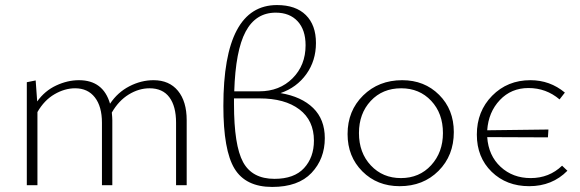

<svg xmlns="http://www.w3.org/2000/svg" viewBox="-20 -732 2291 759"><path d="M587 -415Q649 -415 683.5 -373Q718 -331 718 -257V0H676V-247Q676 -312 649.5 -347.5Q623 -383 571 -383Q529 -383 489 -358.5Q449 -334 422 -287Q424 -267 424 -257V0H383V-247Q383 -311 355 -347Q327 -383 277 -383Q236 -383 195.5 -359.5Q155 -336 128 -289V0H86V-407L121 -414L127 -331Q157 -373 202 -394Q247 -415 292 -415Q388 -415 415 -322Q445 -367 491.5 -391Q538 -415 587 -415Z M1089 -364Q1172 -350 1218 -305Q1264 -260 1264 -186Q1264 -104 1211.5 -48.5Q1159 7 1056 7Q951 7 907 -65.5Q863 -138 863 -313Q863 -712 1075 -712Q1149 -712 1189 -672.5Q1229 -633 1229 -562Q1229 -492 1191 -439Q1153 -386 1089 -364ZM1070 -682Q991 -682 951 -607Q911 -532 906 -371H1005Q1085 -371 1136.5 -422.5Q1188 -474 1188 -553Q1188 -614 1156.5 -648Q1125 -682 1070 -682ZM1065 -25Q1143 -25 1182 -67.5Q1221 -110 1221 -176Q1221 -256 1163.5 -299.5Q1106 -343 1006 -343H905V-321Q905 -157 941 -91Q977 -25 1065 -25Z M1560 4Q1471 4 1412.5 -54.5Q1354 -113 1354 -202Q1354 -294 1415.5 -354.5Q1477 -415 1570 -415Q1658 -415 1716 -357Q1774 -299 1774 -210Q1774 -117 1713.5 -56.5Q1653 4 1560 4ZM1565 -28Q1638 -28 1684.5 -79Q1731 -130 1731 -206Q1731 -284 1684.5 -333.5Q1638 -383 1566 -383Q1492 -383 1445.5 -333Q1399 -283 1399 -206Q1399 -128 1446 -78Q1493 -28 1565 -28Z M2202 -77 2223 -57Q2163 4 2072 4Q1982 4 1923.5 -53Q1865 -110 1865 -200Q1865 -292 1925.5 -353.5Q1986 -415 2077 -415Q2154 -415 2213 -366L2192 -339Q2139 -384 2069 -384Q2001 -384 1956 -336.5Q1911 -289 1906 -217L2148 -220L2146 -189L1906 -190Q1911 -117 1959 -72.5Q2007 -28 2078 -28Q2151 -28 2202 -77Z"/></svg>

Font: EauTestInfant Light
Style: Regular
Weight: 300
Designer: Christian Thalmann (Catharsis Fonts)
Version: Version 0.001;PS 000.001;hotconv 1.0.88;makeotf.lib2.5.64775